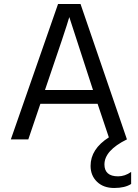

<svg xmlns="http://www.w3.org/2000/svg" viewBox="-20 -694 686 956"><path d="M633 222Q602 242 548.5 242Q495 242 463 211Q431 180 431 132Q431 48 522 -10L466 -177H181L121 0H34L269 -674H381L612 0Q500 55 500 125Q500 154 517 169Q534 184 568 184Q602 184 633 162ZM325 -609Q311 -558 204 -246H443Z"/></svg>

Font: Hind Madurai
Style: Regular
Weight: 400
Designer: Jyotish Sonowal
Foundry: Indian Type Foundry
Version: Version 0.702;PS 1.0;hotconv 1.0.81;makeotf.lib2.5.63406